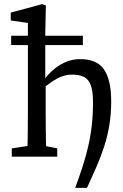

<svg xmlns="http://www.w3.org/2000/svg" viewBox="-20 -758 596 929"><path d="M112 0Q113 -25 113.5 -62.5Q114 -100 114.5 -140Q115 -180 115 -212V-647L32 -659V-697L184 -738L202 -732L199 -594V-379L201 -368V-212Q201 -180 201.5 -140Q202 -100 202.5 -62.5Q203 -25 204 0ZM401 151H344Q363 99 379 50Q395 1 406.5 -48.5Q418 -98 424 -150.5Q430 -203 430 -263Q430 -301 424.5 -327Q419 -353 407 -368.5Q395 -384 375 -390.5Q355 -397 326 -397Q304 -397 280.5 -388.5Q257 -380 231 -362.5Q205 -345 174 -318L165 -347H175Q197 -381 226 -409.5Q255 -438 291 -455Q327 -472 368 -472Q406 -472 434.5 -460.5Q463 -449 481 -425Q499 -401 508.5 -361.5Q518 -322 518 -266Q518 -206 509 -152Q500 -98 483.5 -47.5Q467 3 445.5 52Q424 101 401 151ZM37 0V-40L147 -57H172L257 -40V0ZM34 -540V-585H381V-540Z"/></svg>

Font: Source Serif 4 18pt
Style: Regular
Weight: 400
Designer: Frank Grießhammer
Foundry: Adobe Systems Incorporated
Version: Version 4.004;hotconv 1.0.116;makeotfexe 2.5.65601